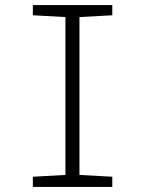

<svg xmlns="http://www.w3.org/2000/svg" viewBox="-20 -734 570 754"><path d="M109 0H421V-40L292 -47V-667L421 -674V-714H109V-674L237 -667V-47L109 -40Z"/></svg>

Font: Noto Sans Mono Condensed Light
Style: Regular
Weight: 300
Width: 3
Designer: Monotype Design Team
Foundry: Monotype Imaging Inc.
Version: Version 2.014